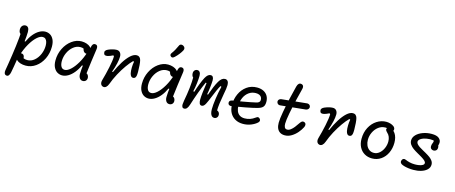

<svg xmlns="http://www.w3.org/2000/svg" viewBox="-54 -1636 6307 2659"><g transform="rotate(15 3100.0 -306.5)"><path d="M134.8 -79.2Q134.8 -97.2 141.1 -110.2Q147.3 -123.3 158.8 -130.4Q170.2 -137.5 184.5 -137.5Q205.3 -137.5 216.8 -126.7Q228.3 -115.8 231.5 -97.3Q234.7 -78.8 231.7 -55.3H191V-104L197 -100.2Q219 -85.3 240.2 -76.8Q261.3 -68.2 289.5 -68.2Q344.2 -68.2 388.9 -106.1Q433.7 -144 459.1 -203.6Q484.5 -263.2 484.5 -325.3Q484.5 -356.2 477.5 -380.4Q470.5 -404.7 455.2 -418.9Q439.8 -433.2 415.7 -433.2Q377.3 -433.2 331.3 -391.2Q285.3 -349.3 242.6 -275.2Q199.8 -201.2 171.5 -109.7H134.7L162.3 -310H198.5Q226.5 -372.3 264.6 -418.4Q302.7 -464.5 345.8 -489.1Q389 -513.7 432.3 -513.7Q469.2 -513.7 500.6 -495.2Q532 -476.7 551.7 -436.6Q571.3 -396.5 571.3 -334.7Q571.3 -239.8 532.9 -160.4Q494.5 -81 429.1 -34.7Q363.7 11.7 285.8 11.7Q246 11.7 211.6 1Q177.2 -9.7 156 -30.2Q134.8 -50.7 134.8 -79.2ZM33.2 145.8Q43.7 85 48.7 53.5Q71.5 -87.7 87.8 -214.4Q104.2 -341.2 108.5 -436.8L128 -381.2Q103.3 -389.5 91.8 -407.7Q80.2 -425.8 80.2 -453.2Q80.2 -475.8 88.8 -492.2Q97.5 -508.7 112 -517.2Q126.5 -525.7 142.8 -525.7Q168.2 -525.7 182.7 -506.2Q197.2 -486.7 197.2 -445.8Q197.2 -395.7 184 -283.6Q170.8 -171.5 152.2 -49.2Q133.5 73.2 117.7 152.2Q112 181.5 99.2 198.8Q86.3 216.2 65.5 213Q44.2 209.8 36.3 191.3Q28.5 172.8 33.2 145.8Z M667.5 -166Q667.5 -257.7 707.1 -337.8Q746.7 -418 812.2 -465.8Q877.8 -513.7 951.3 -513.7Q989.5 -513.7 1023.9 -502.2Q1058.3 -490.7 1079.4 -469.8Q1100.5 -449 1100.5 -422.5Q1100.5 -399.8 1089.8 -382.7Q1079 -365.5 1056.2 -365.5Q1039.2 -365.5 1026.2 -376.2Q1013.3 -387 1006.6 -405.2Q999.8 -423.5 999.8 -445.3H1047.8V-398Q1044 -400.8 1040 -403.2Q1019.2 -417.2 1000.2 -424.8Q981.3 -432.5 955.7 -432.5Q901.7 -432.5 855.4 -395.4Q809.2 -358.3 782.1 -299.3Q755 -240.3 755 -178.2Q755 -130.8 771.9 -101.3Q788.8 -71.8 823.8 -71.8Q861.3 -71.8 907.2 -113.2Q953 -154.5 996 -227.8Q1039 -301.2 1067.3 -392.3H1103.7L1071.2 -192.8H1040.3Q1012.3 -130.5 974.2 -84.2Q936.2 -38 893.2 -13.2Q850.3 11.7 807.5 11.7Q772 11.7 740.2 -6.7Q708.3 -25.2 687.9 -65.2Q667.5 -105.2 667.5 -166ZM1043.7 -73Q1043.7 -126.2 1058.3 -238.1Q1073 -350 1090.5 -453.8Q1091.5 -458 1092.2 -463.7Q1097.5 -495.2 1109.8 -510.5Q1122.2 -525.8 1143.7 -524.2Q1158.2 -523 1166.7 -515.1Q1175.2 -507.2 1177.7 -492.6Q1180.2 -478 1176.7 -456.8Q1163.2 -368.7 1150.8 -273.4Q1138.3 -178.2 1126 -75.5L1112.5 -107Q1127.7 -107 1139.2 -98.2Q1150.7 -89.3 1156.9 -75Q1163.2 -60.7 1163.2 -44.7Q1163.2 -19.7 1147.1 -3.8Q1131 12 1106.3 12Q1076.5 12 1060.1 -11.6Q1043.7 -35.2 1043.7 -73Z M1364 -69.5Q1390.3 -159.8 1412.8 -266.2Q1435.2 -372.7 1435.7 -428.7L1424.5 -440.5Q1404.7 -430.5 1386 -422.8Q1367.3 -415 1352.2 -411.7Q1329.2 -406.8 1314.1 -411Q1299 -415.2 1293.3 -435.8Q1287.3 -456.8 1298.2 -472.1Q1309.2 -487.3 1332.8 -497.2Q1361.5 -509.5 1393.2 -517.7Q1425 -525.8 1449.7 -525.8Q1482.7 -525.8 1500.4 -503.7Q1518.2 -481.5 1518.2 -447.3Q1518.2 -405.2 1504.5 -346.4Q1490.8 -287.7 1466 -218.2L1478 -214.8Q1516.5 -302.3 1560.4 -372.3Q1604.3 -442.3 1650.2 -484Q1696.2 -525.7 1739 -525.7Q1762.8 -525.7 1777.9 -511.8Q1793 -497.8 1799.3 -474Q1806.7 -445.8 1809.8 -403.5Q1813 -361.2 1813.5 -312.7Q1813.5 -308.5 1813.5 -303.8Q1813.5 -271.3 1809.8 -252.3Q1806 -233.3 1798.1 -223.5Q1790.2 -213.7 1777.7 -211.3Q1755.2 -206.7 1740.9 -220.4Q1726.7 -234.2 1720.5 -263.3Q1713.7 -297 1714.6 -343.2Q1715.5 -389.3 1723.5 -428.5L1709.8 -434.8Q1671.8 -397.8 1627 -334.8Q1582.2 -271.8 1541.1 -195.6Q1500 -119.3 1473.3 -44.7Q1461.3 -11.7 1441.7 5.2Q1422 22.2 1397.3 16.2Q1380.8 11.8 1371.2 -0.6Q1361.7 -13 1359.8 -31Q1358 -49 1364 -69.5Z M1907.5 -166Q1907.5 -257.7 1947.1 -337.8Q1986.7 -418 2052.2 -465.8Q2117.8 -513.7 2191.3 -513.7Q2229.5 -513.7 2263.9 -502.2Q2298.3 -490.7 2319.4 -469.8Q2340.5 -449 2340.5 -422.5Q2340.5 -399.8 2329.8 -382.7Q2319 -365.5 2296.2 -365.5Q2279.2 -365.5 2266.2 -376.2Q2253.3 -387 2246.6 -405.2Q2239.8 -423.5 2239.8 -445.3H2287.8V-398Q2284 -400.8 2280 -403.2Q2259.2 -417.2 2240.2 -424.8Q2221.3 -432.5 2195.7 -432.5Q2141.7 -432.5 2095.4 -395.4Q2049.2 -358.3 2022.1 -299.3Q1995 -240.3 1995 -178.2Q1995 -130.8 2011.9 -101.3Q2028.8 -71.8 2063.8 -71.8Q2101.3 -71.8 2147.2 -113.2Q2193 -154.5 2236 -227.8Q2279 -301.2 2307.3 -392.3H2343.7L2311.2 -192.8H2280.3Q2252.3 -130.5 2214.2 -84.2Q2176.2 -38 2133.2 -13.2Q2090.3 11.7 2047.5 11.7Q2012 11.7 1980.2 -6.7Q1948.3 -25.2 1927.9 -65.2Q1907.5 -105.2 1907.5 -166ZM2283.7 -73Q2283.7 -126.2 2298.3 -238.1Q2313 -350 2330.5 -453.8Q2331.5 -458 2332.2 -463.7Q2337.5 -495.2 2349.8 -510.5Q2362.2 -525.8 2383.7 -524.2Q2398.2 -523 2406.7 -515.1Q2415.2 -507.2 2417.7 -492.6Q2420.2 -478 2416.7 -456.8Q2403.2 -368.7 2390.8 -273.4Q2378.3 -178.2 2366 -75.5L2352.5 -107Q2367.7 -107 2379.2 -98.2Q2390.7 -89.3 2396.9 -75Q2403.2 -60.7 2403.2 -44.7Q2403.2 -19.7 2387.1 -3.8Q2371 12 2346.3 12Q2316.5 12 2300.1 -11.6Q2283.7 -35.2 2283.7 -73ZM2252.3 -641.5Q2280.2 -667.5 2303.4 -697.2Q2326.7 -726.8 2342.7 -756Q2353.2 -776 2348.9 -792.1Q2344.7 -808.2 2327.2 -819Q2315.7 -825.8 2303.1 -827.2Q2290.5 -828.5 2280.2 -822.3Q2270 -816.2 2264.8 -801.8Q2233.5 -729.5 2195 -679.2Q2184 -664 2185.9 -651.2Q2187.8 -638.5 2201 -629.3Q2209.5 -623.3 2217.9 -623.2Q2226.3 -623.2 2234.5 -627.8Q2242.7 -632.5 2252.3 -641.5Z M2934.3 -73.2Q2934.3 -133 2947.8 -228.2Q2961.3 -323.5 2982.5 -407.3L2967.2 -413.3Q2947.8 -380 2929.4 -338.2Q2911 -296.5 2889.7 -244.3Q2873 -203.5 2861.4 -176.4Q2849.8 -149.3 2840 -130.8Q2827 -105.2 2813.6 -94.1Q2800.2 -83 2785.5 -83Q2761.7 -83 2752.7 -105.1Q2743.7 -127.2 2743.7 -160.5Q2743.7 -196.2 2751.6 -266.1Q2759.5 -336 2770.3 -401.8L2758.3 -407.8Q2727 -340.8 2691.9 -245.2Q2656.8 -149.7 2628.8 -59.8L2627.3 -55.7Q2615.5 -18.7 2599.8 -0.2Q2584.2 18.3 2562 18.3Q2540.8 18.3 2532.8 2.9Q2524.8 -12.5 2525.7 -34.6Q2526.5 -56.7 2532.2 -86.8Q2550.8 -184.5 2561.5 -276Q2572.2 -367.5 2572.2 -455.8L2597.7 -422.7Q2573.5 -422.7 2561.2 -440.1Q2548.8 -457.5 2548.8 -487.2Q2548.8 -504.3 2556 -517.5Q2563.2 -530.7 2575.2 -537.8Q2587.3 -544.8 2601.5 -544.8Q2624.2 -544.8 2637.3 -526.7Q2650.5 -508.5 2650.5 -474.8Q2650.5 -432.2 2642.7 -365.2Q2634.8 -298.2 2621.8 -246.8L2637.2 -242.7Q2652.7 -295 2678.7 -361.8Q2704.7 -428.5 2723.2 -462.3Q2740.5 -493.7 2758.8 -509.2Q2777.2 -524.8 2798.2 -524.8Q2820.7 -524.8 2831.3 -508.2Q2842 -491.7 2842 -461.8Q2842 -428 2834.7 -364.1Q2827.3 -300.2 2818.5 -258.8L2830.8 -252.2Q2834 -261.3 2836.8 -270.3Q2853.8 -320.3 2875.1 -371Q2896.3 -421.7 2918.8 -460.3Q2956.5 -525.2 3004.3 -525.2Q3030.5 -525.2 3044.2 -505.8Q3058 -486.3 3058 -452.2Q3058 -426.8 3053.3 -395.2Q3048.7 -363.7 3039.2 -313.8Q3024.8 -235.7 3016.8 -176.2Q3008.7 -116.8 3008.7 -55.2L2992.3 -77.5Q3009.7 -77.5 3022.1 -69.7Q3034.5 -61.8 3041.2 -48.6Q3047.8 -35.3 3047.8 -19.5Q3047.8 -2.2 3040.2 10.3Q3032.7 22.7 3020.6 28.9Q3008.5 35.2 2995 35.2Q2974.7 35.2 2961.1 21.5Q2947.5 7.8 2940.9 -16.3Q2934.3 -40.5 2934.3 -73.2Z M3188.2 -204.8Q3188.2 -287.5 3221.5 -361.2Q3254.8 -434.8 3317.4 -480.2Q3380 -525.7 3464 -525.7Q3517.7 -525.7 3556.9 -505.9Q3596.2 -486.2 3616.9 -449.9Q3637.7 -413.7 3637.7 -365Q3637.7 -332.3 3628.7 -311.7Q3619.7 -291 3599.8 -277.6Q3579.8 -264.2 3544.8 -254.3Q3495.3 -239.8 3373.3 -216.6Q3251.3 -193.3 3188.2 -184.3Q3164.7 -180.8 3150.7 -190.1Q3136.7 -199.3 3135.3 -217.7Q3133.8 -235.3 3144.4 -247.3Q3155 -259.3 3177.3 -262.7Q3214.3 -268.2 3249.8 -273.9Q3285.2 -279.7 3327.2 -286.8Q3384.2 -296.7 3426.1 -305.1Q3468 -313.5 3506.5 -322.3Q3526.2 -327 3537.2 -334.8Q3548.3 -342.7 3552.5 -352.1Q3556.7 -361.5 3556.7 -373.3Q3556.7 -394.5 3547.2 -410.8Q3537.8 -427 3517.7 -436.6Q3497.5 -446.2 3466.7 -446.2Q3409.7 -446.2 3366.4 -414.3Q3323.2 -382.5 3299.9 -330.8Q3276.7 -279 3276.7 -221.5Q3276.7 -174.7 3290.3 -140.2Q3304 -105.8 3332.4 -86.7Q3360.8 -67.5 3404.3 -67.5Q3444.7 -67.5 3481.3 -80.2Q3518 -92.8 3548.3 -115.8Q3560.2 -124.8 3568.8 -128.6Q3577.5 -132.3 3586.6 -131Q3595.7 -129.7 3605.5 -120.7Q3619.8 -107.7 3619.1 -91.8Q3618.3 -75.8 3603.5 -62.3Q3569.5 -30.8 3515.6 -9.2Q3461.7 12.3 3400.7 12.3Q3337.7 12.3 3289.6 -14.5Q3241.5 -41.3 3214.8 -90.6Q3188.2 -139.8 3188.2 -204.8Z M3877.3 -131.3Q3877.3 -186 3896.1 -290.3Q3914.8 -394.7 3939.5 -502.5Q3964.2 -610.3 3982.7 -679.3Q3990.5 -708.7 4005.6 -722.3Q4020.7 -736 4043.7 -731.2Q4055.7 -728.7 4063.9 -720.9Q4072.2 -713.2 4074.6 -698.9Q4077 -684.7 4071.3 -664.3Q4054.5 -601.7 4030.1 -498.6Q4005.7 -395.5 3986.3 -293.2Q3967 -191 3967 -142.2Q3967 -109.3 3977.8 -89.7Q3988.7 -70 4014.3 -70Q4039.5 -70 4064.6 -89.3Q4089.7 -108.7 4110.6 -135.4Q4131.5 -162.2 4158 -202L4159.5 -204Q4174.3 -226.2 4188.6 -232.5Q4202.8 -238.8 4220.3 -230.8Q4238.5 -222.3 4241.6 -203.7Q4244.7 -185 4234.7 -164.5Q4213.7 -122.3 4178.7 -81.2Q4143.7 -40 4097.9 -12.3Q4052.2 15.3 4003 15.3Q3961.5 15.3 3933.3 -2.3Q3905.2 -20 3891.2 -52.8Q3877.3 -85.7 3877.3 -131.3ZM3785.3 -409.3Q3784.3 -420.8 3789.8 -431Q3795.3 -441.2 3805.5 -447.8Q3815.7 -454.3 3827.5 -455.7L4186.7 -492.2Q4200.2 -493.5 4211.2 -488.9Q4222.2 -484.3 4229.1 -475.2Q4236 -466.2 4237.3 -454.3Q4238.7 -442.3 4232.8 -431.5Q4226.8 -420.7 4215.7 -413.5Q4204.5 -406.3 4190.2 -405L3833.7 -369.2Q3820.8 -367.8 3810.3 -372.9Q3799.8 -378 3793.2 -387.7Q3786.7 -397.3 3785.3 -409.3Z M4464 -69.5Q4490.3 -159.8 4512.8 -266.2Q4535.2 -372.7 4535.7 -428.7L4524.5 -440.5Q4504.7 -430.5 4486 -422.8Q4467.3 -415 4452.2 -411.7Q4429.2 -406.8 4414.1 -411Q4399 -415.2 4393.3 -435.8Q4387.3 -456.8 4398.2 -472.1Q4409.2 -487.3 4432.8 -497.2Q4461.5 -509.5 4493.2 -517.7Q4525 -525.8 4549.7 -525.8Q4582.7 -525.8 4600.4 -503.7Q4618.2 -481.5 4618.2 -447.3Q4618.2 -405.2 4604.5 -346.4Q4590.8 -287.7 4566 -218.2L4578 -214.8Q4616.5 -302.3 4660.4 -372.3Q4704.3 -442.3 4750.2 -484Q4796.2 -525.7 4839 -525.7Q4862.8 -525.7 4877.9 -511.8Q4893 -497.8 4899.3 -474Q4906.7 -445.8 4909.8 -403.5Q4913 -361.2 4913.5 -312.7Q4913.5 -308.5 4913.5 -303.8Q4913.5 -271.3 4909.8 -252.3Q4906 -233.3 4898.1 -223.5Q4890.2 -213.7 4877.7 -211.3Q4855.2 -206.7 4840.9 -220.4Q4826.7 -234.2 4820.5 -263.3Q4813.7 -297 4814.6 -343.2Q4815.5 -389.3 4823.5 -428.5L4809.8 -434.8Q4771.8 -397.8 4727 -334.8Q4682.2 -271.8 4641.1 -195.6Q4600 -119.3 4573.3 -44.7Q4561.3 -11.7 4541.7 5.2Q4522 22.2 4497.3 16.2Q4480.8 11.8 4471.2 -0.6Q4461.7 -13 4459.8 -31Q4458 -49 4464 -69.5Z M5042.7 -213.5Q5042.7 -305.3 5080.7 -377.6Q5118.7 -449.8 5181.5 -489.9Q5244.3 -530 5315.5 -530Q5344.7 -530 5373.5 -521.5Q5402.3 -513 5423 -497.3Q5434 -488.7 5439.8 -477.9Q5445.7 -467.2 5445.6 -455.8Q5445.5 -444.5 5439.3 -434.3Q5433 -423.7 5424.3 -421.2Q5415.7 -418.7 5406.3 -421.3Q5397 -424 5384.2 -431Q5382.7 -431.5 5381.7 -432.2L5376.8 -434.7Q5363 -441.8 5350.5 -445.9Q5338 -450 5322.8 -450Q5268.2 -450 5224.4 -416.9Q5180.7 -383.8 5155.9 -331.2Q5131.2 -278.7 5131.2 -223.5Q5131.2 -181.8 5146 -146.5Q5160.8 -111.2 5189.1 -90.2Q5217.3 -69.2 5256.5 -69.2Q5299.7 -69.2 5335.2 -98.9Q5370.7 -128.7 5391.1 -175.8Q5411.5 -222.8 5411.5 -272.2Q5411.5 -308.3 5399.4 -338.4Q5387.3 -368.5 5364.2 -388.5Q5346 -406.3 5340.9 -418.8Q5335.8 -431.3 5342.5 -443.3Q5348.8 -455.2 5363 -459.4Q5377.2 -463.7 5392.7 -461.1Q5408.2 -458.5 5417.3 -451.7Q5444 -435.7 5461.9 -409.8Q5479.8 -383.8 5488.6 -350.2Q5497.3 -316.7 5497.3 -277.5Q5497.3 -197.7 5466.3 -131.6Q5435.3 -65.5 5379.3 -26.9Q5323.3 11.7 5251.7 11.7Q5191 11.7 5143.5 -16Q5096 -43.7 5069.3 -94.8Q5042.7 -145.8 5042.7 -213.5Z M5671.3 -18Q5657.2 -27.5 5652.5 -41.5Q5647.8 -55.5 5656.3 -73.3Q5663.5 -89.8 5678 -94.8Q5692.5 -99.8 5710.7 -91.3Q5735.8 -79.8 5770.4 -71.1Q5805 -62.3 5847.7 -62.3Q5877.7 -62.3 5907.2 -67.3Q5936.7 -72.3 5956.9 -84.1Q5977.2 -95.8 5977.2 -115Q5977.2 -130.5 5960.1 -147.1Q5943 -163.7 5910.7 -183.5Q5894.5 -193 5886.8 -197.6Q5879 -202.2 5863.3 -211.2L5846.8 -220.5Q5805 -244.2 5777.4 -264.1Q5749.8 -284 5730.8 -310.6Q5711.7 -337.2 5711.7 -369.7Q5711.7 -414.7 5747.3 -451.5Q5783 -488.3 5841.8 -509.5Q5900.7 -530.7 5965.8 -530.7Q6036.2 -530.7 6068.3 -505.4Q6100.5 -480.2 6100.8 -443.8Q6101 -407.5 6080 -372.7L6075.3 -416Q6087.3 -410 6093.4 -398.5Q6099.5 -387 6099.5 -368.7Q6099.5 -335.3 6074.5 -321.9Q6049.5 -308.5 6024.2 -320.6Q5999 -332.7 5999 -363Q5999 -376.2 6001.5 -386.2Q6004 -396.3 6009 -408.3Q6013.3 -419.5 6015.7 -426.9Q6018 -434.3 6017.5 -442.7L6010.8 -450.8Q5961.5 -457.2 5912.9 -448.8Q5864.3 -440.3 5833.2 -420.2Q5802.2 -400 5802.2 -374.7Q5802.2 -357.5 5817 -341.1Q5831.8 -324.7 5853.6 -310.2Q5875.3 -295.8 5910.3 -276.7Q5917.8 -272.3 5924.2 -269.1Q5930.5 -265.8 5937.8 -261.5L5948.3 -255.7Q5990.2 -232 6015.3 -213.1Q6040.5 -194.2 6056.4 -170.6Q6072.3 -147 6072.3 -118Q6072.3 -75.7 6040.6 -45.1Q6008.8 -14.5 5956.9 1.1Q5905 16.7 5845.5 16.7Q5809.2 16.7 5774.2 11.9Q5739.3 7.2 5712.2 -0.8Q5685 -8.8 5671.3 -18Z"/></g></svg>

Font: Monaspace Radon Var
Style: Regular
Weight: 400
Designer: Riley Cran and the Lettermatic Team
Version: Version 1.000 (Monaspace Radon Var)